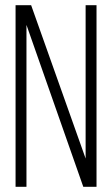

<svg xmlns="http://www.w3.org/2000/svg" viewBox="-20 -720 431 740"><path d="M82 0H40V-700H100L310 -109V-700H352V0H301L82 -624Z"/></svg>

Font: Bebas Neue Book
Style: Regular
Weight: 300
Designer: Ryoichi Tsunekawa
Foundry: Ryoichi Tsunekawa
Version: Version 1.003;PS 001.003;hotconv 1.0.88;makeotf.lib2.5.64775